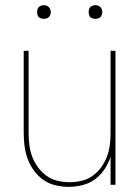

<svg xmlns="http://www.w3.org/2000/svg" viewBox="-20 -717 540 745"><path d="M247 8Q221 8 195.5 2Q170 -4 149 -18.5Q128 -33 112.5 -54Q97 -75 88 -99Q79 -123 75.5 -148.5Q72 -174 72 -200V-520H91V-200Q91 -177 94 -153.5Q97 -130 105.5 -108Q114 -86 128 -67Q142 -48 161 -34.5Q180 -21 203.5 -15.5Q227 -10 250 -10Q273 -10 296.5 -15.5Q320 -21 339 -34.5Q358 -48 372 -67Q386 -86 394.5 -108Q403 -130 406 -153.5Q409 -177 409 -200V-520H428V0H409V-108Q400 -82 385 -59.5Q370 -37 348 -21Q326 -5 299.5 1.5Q273 8 247 8ZM350 -644Q345 -644 339.5 -645.5Q334 -647 330.5 -650.5Q327 -654 325.5 -659.5Q324 -665 324 -670Q324 -675 325.5 -680.5Q327 -686 330.5 -689.5Q334 -693 339.5 -695Q345 -697 350 -697Q355 -697 360.5 -695Q366 -693 369.5 -689.5Q373 -686 375 -680.5Q377 -675 377 -670Q377 -665 375 -659.5Q373 -654 369.5 -650.5Q366 -647 360.5 -645.5Q355 -644 350 -644ZM150 -644Q145 -644 139.5 -645.5Q134 -647 130.5 -650.5Q127 -654 125.5 -659.5Q124 -665 124 -670Q124 -675 125.5 -680.5Q127 -686 130.5 -689.5Q134 -693 139.5 -695Q145 -697 150 -697Q155 -697 160.5 -695Q166 -693 169.5 -689.5Q173 -686 175 -680.5Q177 -675 177 -670Q177 -665 175 -659.5Q173 -654 169.5 -650.5Q166 -647 160.5 -645.5Q155 -644 150 -644Z"/></svg>

Font: Iosevka Curly Thin
Style: Regular
Weight: 100
Monospace: yes
Designer: Belleve Invis
Foundry: Belleve Invis
Version: Version 22.1.2; ttfautohint (v1.8.4)